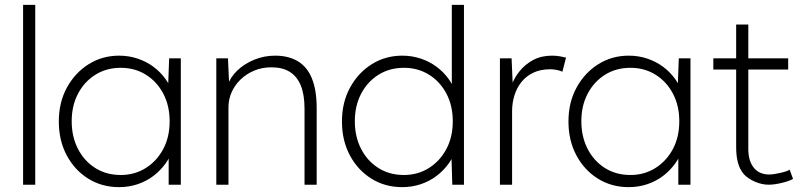

<svg xmlns="http://www.w3.org/2000/svg" viewBox="-20 -760 3293 790"><path d="M75 0V-740H125V0Z M222 -260Q222 -339 255.5 -400Q289 -461 345 -496Q401 -531 470 -531Q510 -531 546 -519Q582 -507 611 -485.5Q640 -464 661 -435Q682 -406 691 -372L671 -385L676 -520H724V0H674V-130L691 -149Q682 -116 661 -87Q640 -58 611 -36Q582 -14 546 -2Q510 10 470 10Q399 10 343 -25Q287 -60 254.5 -121Q222 -182 222 -260ZM678 -261Q678 -325 652 -374.5Q626 -424 580.5 -452.5Q535 -481 477 -481Q418 -481 372.5 -452.5Q327 -424 301 -374.5Q275 -325 275 -261Q275 -198 300.5 -148Q326 -98 371.5 -69Q417 -40 477 -40Q534 -40 579.5 -68.5Q625 -97 651.5 -146.5Q678 -196 678 -261Z M870 -520H918L923 -410H917Q928 -443 957 -470.5Q986 -498 1026.5 -514.5Q1067 -531 1112 -531Q1167 -531 1205.5 -508Q1244 -485 1263.5 -437Q1283 -389 1283 -315V0H1233V-313Q1233 -371 1217.5 -408.5Q1202 -446 1172 -464.5Q1142 -483 1097 -483Q1058 -483 1026 -469.5Q994 -456 970 -433Q946 -410 933 -380.5Q920 -351 920 -318V0H895Q894 0 888.5 0Q883 0 870 0Z M1387 -260Q1387 -339 1420.5 -400Q1454 -461 1510 -496Q1566 -531 1635 -531Q1675 -531 1711 -519Q1747 -507 1776 -485.5Q1805 -464 1826 -435Q1847 -406 1856 -372L1839 -389V-740H1889V0H1841L1837 -135L1856 -149Q1847 -116 1826 -87Q1805 -58 1776 -36Q1747 -14 1711 -2Q1675 10 1635 10Q1564 10 1508 -25Q1452 -60 1419.5 -121Q1387 -182 1387 -260ZM1843 -261Q1843 -325 1817 -374.5Q1791 -424 1745.5 -452.5Q1700 -481 1642 -481Q1583 -481 1537.5 -452.5Q1492 -424 1466 -374.5Q1440 -325 1440 -261Q1440 -198 1465.5 -148Q1491 -98 1536.5 -69Q1582 -40 1642 -40Q1699 -40 1744.5 -68.5Q1790 -97 1816.5 -146.5Q1843 -196 1843 -261Z M2037 0V-520H2085L2090 -404H2083Q2094 -437 2117 -466Q2140 -495 2173.5 -513Q2207 -531 2251 -531Q2268 -531 2282.5 -528.5Q2297 -526 2309 -523L2294 -465Q2280 -471 2267 -473Q2254 -475 2244 -475Q2204 -475 2174.5 -461Q2145 -447 2125.5 -422.5Q2106 -398 2096.5 -367Q2087 -336 2087 -302V0Z M2319 -260Q2319 -339 2352.5 -400Q2386 -461 2442 -496Q2498 -531 2567 -531Q2607 -531 2643 -519Q2679 -507 2708 -485.5Q2737 -464 2758 -435Q2779 -406 2788 -372L2768 -385L2773 -520H2821V0H2771V-130L2788 -149Q2779 -116 2758 -87Q2737 -58 2708 -36Q2679 -14 2643 -2Q2607 10 2567 10Q2496 10 2440 -25Q2384 -60 2351.5 -121Q2319 -182 2319 -260ZM2775 -261Q2775 -325 2749 -374.5Q2723 -424 2677.5 -452.5Q2632 -481 2574 -481Q2515 -481 2469.5 -452.5Q2424 -424 2398 -374.5Q2372 -325 2372 -261Q2372 -198 2397.5 -148Q2423 -98 2468.5 -69Q2514 -40 2574 -40Q2631 -40 2676.5 -68.5Q2722 -97 2748.5 -146.5Q2775 -196 2775 -261Z M3040 -44Q3024 -63 3016.5 -90Q3009 -117 3009 -155V-474H2915V-520H3009V-659H3059V-520H3223V-474H3059V-147Q3059 -98 3081.5 -70Q3104 -42 3145 -42Q3163 -42 3192.5 -49Q3222 -56 3229 -62L3243 -24Q3228 -15 3197 -7.5Q3166 0 3143 0Q3115 0 3086 -12.5Q3057 -25 3040 -44Z"/></svg>

Font: Mach ExtraLight
Style: Regular
Weight: 250
Version: Version 1.002